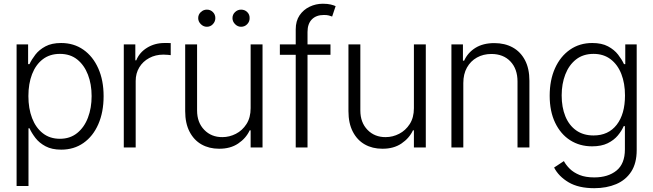

<svg xmlns="http://www.w3.org/2000/svg" viewBox="-20 -781 3461 1017"><path d="M67.9 204.1V-545.9H128.9V-441.4H136.2Q147.5 -465.8 167.5 -491.7Q187.5 -517.6 220.7 -535.4Q253.9 -553.2 303.7 -553.2Q371.1 -553.2 421.6 -517.8Q472.2 -482.4 500.5 -418.9Q528.8 -355.5 528.8 -271.5Q528.8 -187 500.7 -123Q472.7 -59.1 422.1 -23.7Q371.6 11.7 304.2 11.7Q254.9 11.7 221.4 -6.1Q188 -23.9 167.7 -50.3Q147.5 -76.7 136.2 -101.6H130.9V204.1ZM297.4 -45.9Q351.1 -45.9 388.7 -76.2Q426.3 -106.4 445.8 -157.7Q465.3 -209 465.3 -272Q465.3 -335 445.8 -385.5Q426.3 -436 389.2 -465.8Q352.1 -495.6 297.4 -495.6Q243.7 -495.6 206.5 -467Q169.4 -438.5 149.9 -388.2Q130.4 -337.9 130.4 -272Q130.4 -206.5 149.9 -155.5Q169.4 -104.5 206.8 -75.2Q244.1 -45.9 297.4 -45.9Z M635.7 0V-545.9H696.8V-461.4H701.7Q718.3 -502.9 759 -528.1Q799.8 -553.2 851.1 -553.2Q858.9 -553.2 868.4 -553.2Q877.9 -553.2 884.3 -552.7V-488.8Q880.4 -489.3 869.6 -490.5Q858.9 -491.7 845.7 -491.7Q803.7 -491.7 770.3 -473.6Q736.8 -455.6 717.8 -424.1Q698.7 -392.6 698.7 -352.1V0Z M1307.6 -208V-545.9H1370.6V0H1307.6V-90.8H1302.7Q1283.2 -48.8 1241.7 -20.8Q1200.2 7.3 1140.1 6.8Q1087.9 6.8 1047.6 -15.9Q1007.3 -38.6 984.1 -83.3Q960.9 -127.9 960.9 -192.4V-545.9H1023.9V-195.8Q1023.9 -132.3 1061.8 -93.3Q1099.6 -54.2 1158.2 -54.7Q1195.3 -54.7 1229.5 -72.3Q1263.7 -89.8 1285.6 -124Q1307.6 -158.2 1307.6 -208ZM1075.7 -639.2Q1057.6 -639.2 1043.7 -653.1Q1029.8 -667 1029.8 -685.1Q1029.8 -704.1 1043.7 -717Q1057.6 -730 1075.7 -730Q1094.7 -730 1107.7 -717Q1120.6 -704.1 1120.6 -685.1Q1120.6 -667 1107.7 -653.1Q1094.7 -639.2 1075.7 -639.2ZM1256.8 -639.2Q1238.8 -639.2 1225.1 -653.1Q1211.4 -667 1211.4 -685.1Q1211.4 -704.1 1225.1 -717Q1238.8 -730 1256.8 -730Q1276.4 -730 1289.6 -717Q1302.7 -704.1 1302.2 -685.1Q1302.7 -667 1289.6 -653.1Q1276.4 -639.2 1256.8 -639.2Z M1730.5 -545.9V-490.7H1462.4V-545.9ZM1546.4 0V-625.5Q1546.4 -669.9 1566.9 -700Q1587.4 -730 1620.4 -745.6Q1653.3 -761.2 1689.9 -761.2Q1715.3 -761.2 1731.9 -757.1Q1748.5 -752.9 1757.8 -748.5L1739.3 -693.4Q1731.9 -696.3 1721.9 -699Q1711.9 -701.7 1695.8 -701.7Q1654.8 -701.7 1631.8 -678.2Q1608.9 -654.8 1608.9 -611.8V0Z M2172.4 -208V-545.9H2235.4V0H2172.4V-90.8H2167.5Q2147.9 -48.8 2106.4 -20.8Q2064.9 7.3 2004.9 6.8Q1952.6 6.8 1912.4 -15.9Q1872.1 -38.6 1848.9 -83.3Q1825.7 -127.9 1825.7 -192.4V-545.9H1888.7V-195.8Q1888.7 -132.3 1926.5 -93.3Q1964.4 -54.2 2022.9 -54.7Q2060.1 -54.7 2094.2 -72.3Q2128.4 -89.8 2150.4 -124Q2172.4 -158.2 2172.4 -208Z M2434.1 -340.8V0H2371.1V-545.9H2432.1V-459.5H2438.5Q2457.5 -502 2498 -527.3Q2538.6 -552.7 2598.6 -552.7Q2653.8 -552.7 2695.6 -529.8Q2737.3 -506.8 2760.7 -462.4Q2784.2 -418 2784.2 -353V0H2721.2V-349.1Q2721.2 -416 2683.6 -455.6Q2646 -495.1 2583 -495.1Q2540 -495.1 2506.3 -476.3Q2472.7 -457.5 2453.4 -423.1Q2434.1 -388.7 2434.1 -340.8Z M3127.9 215.8Q3044.4 215.8 2991.7 184.6Q2939 153.3 2915 106.4L2966.8 72.3Q2978 93.3 2998 113Q3018.1 132.8 3049.8 145.8Q3081.5 158.7 3127.9 158.7Q3200.7 158.7 3245.4 122.6Q3290 86.4 3290 10.3V-112.8H3283.7Q3272.9 -87.9 3252.4 -63.2Q3231.9 -38.6 3198.7 -22.2Q3165.5 -5.9 3116.2 -5.9Q3050.8 -5.9 3000.2 -38.1Q2949.7 -70.3 2920.7 -130.6Q2891.6 -190.9 2891.6 -273.9Q2891.6 -356.9 2919.9 -419.7Q2948.2 -482.4 2999 -517.8Q3049.8 -553.2 3117.2 -553.2Q3167.5 -553.2 3200.7 -535.4Q3233.9 -517.6 3253.9 -491.7Q3273.9 -465.8 3285.2 -441.4H3292V-545.9H3352.5V14.2Q3352.5 83.5 3323.5 128.2Q3294.4 172.9 3243.7 194.3Q3192.9 215.8 3127.9 215.8ZM3124 -63.5Q3202.6 -63.5 3246.6 -120.1Q3290.5 -176.8 3290.5 -275.4Q3290.5 -339.4 3271.2 -388.9Q3252 -438.5 3214.6 -467Q3177.2 -495.6 3124 -495.6Q3068.8 -495.6 3031.2 -466.1Q2993.7 -436.5 2974.4 -386.7Q2955.1 -336.9 2955.1 -275.4Q2955.1 -212.9 2974.6 -165Q2994.1 -117.2 3032 -90.3Q3069.8 -63.5 3124 -63.5Z"/></svg>

Font: Inter Tight Light
Style: Regular
Weight: 300
Designer: Rasmus Andersson
Foundry: rsms
Version: Version 3.004